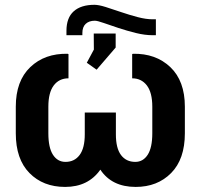

<svg xmlns="http://www.w3.org/2000/svg" viewBox="-20 -752 805 783"><path d="M251 -608.4V-626.5Q251 -679.2 280.5 -705.8Q310.1 -732.4 365.2 -732.4Q382.3 -732.4 411.1 -723.4Q439.9 -714.4 474.1 -702.6Q508.3 -690.9 542 -682.1Q575.7 -673.3 603 -673.3H615.7V-608.4H602.1Q570.8 -608.4 534.2 -617.4Q497.6 -626.5 463.1 -637.9Q428.7 -649.4 402.8 -658.4Q377 -667.5 366.7 -667.5Q343.3 -667.5 329.6 -654.8Q315.9 -642.1 315.9 -617.2V-608.4ZM374 -467.8 334 -496.1 362.8 -549.8 362.3 -615.2H451.7V-558.1ZM245.6 10.3Q155.8 10.3 100.1 -46.4Q44.4 -103 44.4 -208.5V-316.9Q44.4 -421.9 103.5 -478.3Q162.6 -534.7 256.3 -532.7L259.3 -531.2V-432.6Q221.2 -432.6 199.2 -403.6Q177.2 -374.5 177.2 -316.9V-208.5Q177.2 -149.9 196 -120.8Q214.8 -91.8 247.1 -91.8Q283.7 -91.8 304.7 -119.9Q325.7 -147.9 325.7 -204.1V-293H452.6V-204.1Q452.6 -147.5 473.6 -119.6Q494.6 -91.8 531.7 -91.8Q563.5 -91.8 582.3 -120.8Q601.1 -149.9 601.1 -208.5V-316.9Q601.1 -374.5 578.9 -403.6Q556.6 -432.6 519 -432.6V-531.2L522 -532.7Q615.2 -534.7 674.6 -478.3Q733.9 -421.9 733.9 -316.9V-208.5Q733.9 -103 678 -46.4Q622.1 10.3 533.2 10.3Q436 10.3 389.2 -60.1Q339.8 10.3 245.6 10.3Z"/></svg>

Font: Roboto Slab SemiBold
Style: Regular
Weight: 600
Designer: Google
Version: Version 2.001; ttfautohint (v1.8.3)